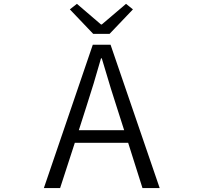

<svg xmlns="http://www.w3.org/2000/svg" viewBox="-20 -961 1040 981"><path d="M540 -788.1H456.1L336.9 -913.1L373 -941.4L496.1 -835.9H500L624 -941.4L659.2 -913.1ZM382.8 -295.9H614.3L576.2 -415Q554.7 -478.5 500 -663.1H496.1Q458 -528.3 420.9 -415ZM708 0 634.8 -231.4H362.3L287.1 0H204.1L454.1 -732.4H544.9L795.9 0Z"/></svg>

Font: Gen Shin Gothic Monospace Normal
Style: Regular
Weight: 350
Designer: [Source Han Sans]
Ryoko NISHIZUKA  (kana & ideographs); Paul D. Hunt (Latin, Greek & Cyrillic); Wenlong ZHANG  (bopomofo
Version: Version 1.002.20150607